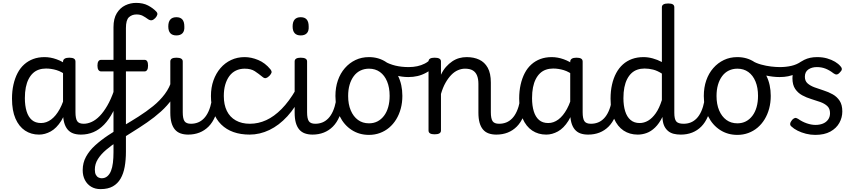

<svg xmlns="http://www.w3.org/2000/svg" viewBox="-20 -914 5944 1328"><path d="M250 17Q195 17 153 -11Q111 -39 87 -94Q63 -149 63 -232Q63 -284 73 -328.5Q83 -373 101.5 -408.5Q120 -444 147.5 -468.5Q175 -493 210 -506Q245 -519 288 -519Q329 -519 371 -504Q413 -489 448 -462V-386Q408 -418 371 -429Q334 -440 298 -440Q271 -440 248 -432Q225 -424 207.5 -407.5Q190 -391 177.5 -366.5Q165 -342 158.5 -309.5Q152 -277 152 -235Q152 -183 164 -144Q176 -105 200.5 -84Q225 -63 264 -63Q301 -63 334 -87.5Q367 -112 393.5 -160.5Q420 -209 437 -282L454 -217Q436 -130 403.5 -78.5Q371 -27 331 -5Q291 17 250 17ZM540 17Q509 17 486 8.5Q463 0 447.5 -18.5Q432 -37 424 -65.5Q416 -94 416 -135V-487Q416 -501 427 -508Q438 -515 459 -515Q481 -515 491.5 -508.5Q502 -502 502 -488V-138Q502 -94 514 -76Q526 -58 559 -58Q569 -58 574 -46.5Q579 -35 577.5 -20.5Q576 -6 567 5.5Q558 17 540 17Z M540 17Q526 17 519.5 5.5Q513 -6 514.5 -20.5Q516 -35 527 -46.5Q538 -58 559 -58Q586 -58 614.5 -71Q643 -84 670 -112Q697 -140 722 -183Q747 -226 768 -286Q774 -300 786 -299.5Q798 -299 807.5 -290Q817 -281 813 -268Q790 -195 762 -141Q734 -87 700 -52Q666 -17 626 0Q586 17 540 17Z M676 394Q666 394 661.5 382.5Q657 371 658.5 356.5Q660 342 666.5 330.5Q673 319 683 319Q706 319 722 305.5Q738 292 747.5 268.5Q757 245 761 212Q765 179 765 140V-420H680Q668 -420 661 -430Q654 -440 654 -460Q654 -480 660.5 -490Q667 -500 679 -500H765V-726Q765 -786 788 -823Q811 -860 846.5 -877Q882 -894 921 -894Q970 -894 1004 -876Q1038 -858 1060 -835Q1071 -824 1068 -812.5Q1065 -801 1054 -789Q1041 -776 1030 -774Q1019 -772 1006 -780Q984 -796 966.5 -805Q949 -814 924 -814Q893 -814 872 -795Q851 -776 851 -720V-500H980Q1004 -500 1004 -460Q1004 -440 997.5 -430Q991 -420 980 -420H851V135Q851 192 842.5 239.5Q834 287 814 321.5Q794 356 760.5 375Q727 394 676 394Z M675 394Q638 394 610.5 377.5Q583 361 567.5 331.5Q552 302 552 263Q552 212 575 170Q598 128 637.5 92Q677 56 726.5 23Q776 -10 830.5 -42Q885 -74 938.5 -108Q992 -142 1039 -180Q1086 -218 1120 -263.5Q1154 -309 1169 -363Q1173 -373 1186.5 -369.5Q1200 -366 1212.5 -356.5Q1225 -347 1222 -337Q1206 -279 1172 -231Q1138 -183 1093 -142.5Q1048 -102 997 -67Q946 -32 895 -0.5Q844 31 797.5 61Q751 91 714.5 122Q678 153 657 186.5Q636 220 636 259Q636 282 643 295Q650 308 661 313.5Q672 319 684 319Q703 319 710.5 330.5Q718 342 717 356.5Q716 371 705 382.5Q694 394 675 394Z M1282 17Q1252 17 1228.5 8.5Q1205 0 1189.5 -18.5Q1174 -37 1166 -65.5Q1158 -94 1158 -135V-489Q1158 -502 1168.5 -508.5Q1179 -515 1200 -515Q1222 -515 1233 -508.5Q1244 -502 1244 -489V-138Q1244 -94 1256 -76Q1268 -58 1301 -58Q1315 -58 1322 -46.5Q1329 -35 1327.5 -20.5Q1326 -6 1315 5.5Q1304 17 1282 17ZM1200 -669Q1172 -669 1158 -684.5Q1144 -700 1144 -731Q1144 -763 1158 -779Q1172 -795 1200 -795Q1228 -795 1241.5 -779Q1255 -763 1255 -731Q1257 -700 1242.5 -684.5Q1228 -669 1200 -669Z M1281 17Q1267 17 1260.5 5.5Q1254 -6 1255.5 -20.5Q1257 -35 1268 -46.5Q1279 -58 1300 -58Q1327 -58 1349.5 -67Q1372 -76 1390.5 -95Q1409 -114 1422.5 -144Q1436 -174 1444 -215Q1447 -230 1460 -233.5Q1473 -237 1485 -232Q1497 -227 1495 -212Q1487 -153 1468.5 -109.5Q1450 -66 1422.5 -38.5Q1395 -11 1359.5 3Q1324 17 1281 17Z M1708 17Q1581 17 1510 -53Q1439 -123 1439 -250Q1439 -309 1456.5 -358Q1474 -407 1505 -443Q1536 -479 1578.5 -499Q1621 -519 1672 -519Q1718 -519 1766 -499Q1814 -479 1850 -435Q1861 -421 1858 -411.5Q1855 -402 1844 -390Q1831 -377 1820 -374Q1809 -371 1797 -381Q1769 -404 1742.5 -421.5Q1716 -439 1672 -439Q1639 -439 1612 -426Q1585 -413 1566.5 -388Q1548 -363 1538 -328.5Q1528 -294 1528 -250Q1528 -190 1549 -147Q1570 -104 1611 -81Q1652 -58 1708 -58Q1722 -58 1729.5 -46.5Q1737 -35 1737 -20.5Q1737 -6 1730 5.5Q1723 17 1708 17Z M1706 17Q1687 17 1678 5.5Q1669 -6 1669.5 -20.5Q1670 -35 1679.5 -46.5Q1689 -58 1708 -58Q1767 -58 1821.5 -83Q1876 -108 1927.5 -160Q1979 -212 2026 -293Q2032 -301 2044 -297Q2056 -293 2065 -283Q2074 -273 2068 -263Q2025 -172 1967.5 -109.5Q1910 -47 1843.5 -15Q1777 17 1706 17Z M2142 17Q2112 17 2088.5 8.5Q2065 0 2049.5 -18.5Q2034 -37 2026 -65.5Q2018 -94 2018 -135V-489Q2018 -502 2028.5 -508.5Q2039 -515 2060 -515Q2082 -515 2093 -508.5Q2104 -502 2104 -489V-138Q2104 -94 2116 -76Q2128 -58 2161 -58Q2175 -58 2182 -46.5Q2189 -35 2187.5 -20.5Q2186 -6 2175 5.5Q2164 17 2142 17ZM2060 -669Q2032 -669 2018 -684.5Q2004 -700 2004 -731Q2004 -763 2018 -779Q2032 -795 2060 -795Q2088 -795 2101.5 -779Q2115 -763 2115 -731Q2117 -700 2102.5 -684.5Q2088 -669 2060 -669Z M2141 17Q2127 17 2120.5 5.5Q2114 -6 2115.5 -20.5Q2117 -35 2128 -46.5Q2139 -58 2160 -58Q2187 -58 2209.5 -67Q2232 -76 2250.5 -95Q2269 -114 2282.5 -144Q2296 -174 2304 -215Q2307 -230 2320 -233.5Q2333 -237 2345 -232Q2357 -227 2355 -212Q2347 -153 2328.5 -109.5Q2310 -66 2282.5 -38.5Q2255 -11 2219.5 3Q2184 17 2141 17Z M2532 19Q2465 19 2412.5 -15Q2360 -49 2330 -109.5Q2300 -170 2300 -250Q2300 -309 2317 -358Q2334 -407 2365.5 -443Q2397 -479 2439 -499Q2481 -519 2532 -519Q2599 -519 2651 -484.5Q2703 -450 2733 -389.5Q2763 -329 2763 -251Q2763 -204 2752 -163Q2741 -122 2720.5 -88.5Q2700 -55 2671.5 -31Q2643 -7 2607.5 6Q2572 19 2532 19ZM2532 -61Q2565 -61 2591 -74.5Q2617 -88 2636 -113Q2655 -138 2665 -173Q2675 -208 2675 -251Q2675 -308 2657.5 -350.5Q2640 -393 2608 -416Q2576 -439 2532 -439Q2500 -439 2473 -426Q2446 -413 2427 -387.5Q2408 -362 2398 -327.5Q2388 -293 2388 -250Q2388 -193 2406 -150.5Q2424 -108 2456 -84.5Q2488 -61 2532 -61Z M2804 -381Q2760 -381 2714.5 -393.5Q2669 -406 2607 -440Q2594 -446 2592 -457.5Q2590 -469 2595 -479.5Q2600 -490 2609.5 -495Q2619 -500 2630 -494Q2673 -470 2715 -460Q2757 -450 2807 -450Q2838 -450 2866 -456Q2894 -462 2917.5 -474Q2941 -486 2956 -503Q2964 -511 2973 -507.5Q2982 -504 2989 -494.5Q2996 -485 2996.5 -473.5Q2997 -462 2988 -454Q2957 -427 2927.5 -411Q2898 -395 2868 -388Q2838 -381 2804 -381Z M3413 17Q3383 17 3359.5 8.5Q3336 0 3320.5 -18.5Q3305 -37 3297 -65.5Q3289 -94 3289 -135V-334Q3289 -368 3279.5 -391.5Q3270 -415 3250 -427Q3230 -439 3196 -439Q3172 -439 3147.5 -428.5Q3123 -418 3101.5 -396Q3080 -374 3061.5 -341.5Q3043 -309 3030 -264V-11Q3030 2 3019 8.5Q3008 15 2986 15Q2965 15 2954.5 8.5Q2944 2 2944 -11V-489Q2944 -502 2954.5 -508.5Q2965 -515 2986 -515Q3008 -515 3019 -508.5Q3030 -502 3030 -489V-397Q3045 -429 3065 -451.5Q3085 -474 3108 -489.5Q3131 -505 3156 -512Q3181 -519 3208 -519Q3257 -519 3294.5 -501.5Q3332 -484 3353.5 -445.5Q3375 -407 3375 -343V-138Q3375 -94 3387 -76Q3399 -58 3432 -58Q3446 -58 3453 -46.5Q3460 -35 3458.5 -20.5Q3457 -6 3446 5.5Q3435 17 3413 17Z M3413 17Q3399 17 3392.5 5.5Q3386 -6 3387.5 -20.5Q3389 -35 3400 -46.5Q3411 -58 3432 -58Q3459 -58 3481.5 -67Q3504 -76 3522.5 -95Q3541 -114 3554.5 -144Q3568 -174 3576 -215Q3579 -230 3592 -233.5Q3605 -237 3617 -232Q3629 -227 3627 -212Q3619 -153 3600.5 -109.5Q3582 -66 3554.5 -38.5Q3527 -11 3491.5 3Q3456 17 3413 17Z M3758 17Q3703 17 3661 -11Q3619 -39 3595 -94Q3571 -149 3571 -232Q3571 -284 3581 -328.5Q3591 -373 3609.5 -408.5Q3628 -444 3655.5 -468.5Q3683 -493 3718 -506Q3753 -519 3796 -519Q3837 -519 3879 -504Q3921 -489 3956 -462V-386Q3916 -418 3879 -429Q3842 -440 3806 -440Q3779 -440 3756 -432Q3733 -424 3715.5 -407.5Q3698 -391 3685.5 -366.5Q3673 -342 3666.5 -309.5Q3660 -277 3660 -235Q3660 -183 3672 -144Q3684 -105 3708.5 -84Q3733 -63 3772 -63Q3809 -63 3842 -87.5Q3875 -112 3901.5 -160.5Q3928 -209 3945 -282L3962 -217Q3944 -130 3911.5 -78.5Q3879 -27 3839 -5Q3799 17 3758 17ZM4048 17Q4017 17 3994 8.5Q3971 0 3955.5 -18.5Q3940 -37 3932 -65.5Q3924 -94 3924 -135V-487Q3924 -501 3935 -508Q3946 -515 3967 -515Q3989 -515 3999.5 -508.5Q4010 -502 4010 -488V-138Q4010 -94 4022 -76Q4034 -58 4067 -58Q4077 -58 4082 -46.5Q4087 -35 4085.5 -20.5Q4084 -6 4075 5.5Q4066 17 4048 17Z M4048 17Q4034 17 4027.5 5.5Q4021 -6 4022.5 -20.5Q4024 -35 4035 -46.5Q4046 -58 4067 -58Q4094 -58 4116.5 -67Q4139 -76 4157.5 -95Q4176 -114 4189.5 -144Q4203 -174 4211 -215Q4214 -230 4227 -233.5Q4240 -237 4252 -232Q4264 -227 4262 -212Q4254 -153 4235.5 -109.5Q4217 -66 4189.5 -38.5Q4162 -11 4126.5 3Q4091 17 4048 17Z M4391 17Q4335 17 4293 -11Q4251 -39 4227 -94Q4203 -149 4203 -232Q4203 -284 4213 -328.5Q4223 -373 4242 -408.5Q4261 -444 4288.5 -468.5Q4316 -493 4351.5 -506Q4387 -519 4431 -519Q4462 -519 4495 -510Q4528 -501 4558 -485V-864Q4558 -877 4569 -883.5Q4580 -890 4602 -890Q4624 -890 4634 -883.5Q4644 -877 4644 -864V-134Q4644 -90 4657.5 -74Q4671 -58 4708 -58Q4719 -58 4724.5 -46.5Q4730 -35 4728.5 -20.5Q4727 -6 4717.5 5.5Q4708 17 4689 17Q4662 17 4640 11.5Q4618 6 4602 -7Q4586 -20 4576 -39.5Q4566 -59 4563 -88L4562 -105Q4539 -59 4511 -32Q4483 -5 4452.5 6Q4422 17 4391 17ZM4404 -63Q4435 -63 4463 -79.5Q4491 -96 4515.5 -130.5Q4540 -165 4558 -222V-405Q4527 -425 4497.5 -432.5Q4468 -440 4438 -440Q4411 -440 4388 -432Q4365 -424 4347.5 -407.5Q4330 -391 4317.5 -366.5Q4305 -342 4298.5 -309.5Q4292 -277 4292 -235Q4292 -184 4304 -145Q4316 -106 4341 -84.5Q4366 -63 4404 -63Z M4689 17Q4675 17 4668.5 5.5Q4662 -6 4663.5 -20.5Q4665 -35 4676 -46.5Q4687 -58 4708 -58Q4735 -58 4757.5 -67Q4780 -76 4798.5 -95Q4817 -114 4830.5 -144Q4844 -174 4852 -215Q4855 -230 4868 -233.5Q4881 -237 4893 -232Q4905 -227 4903 -212Q4895 -153 4876.5 -109.5Q4858 -66 4830.5 -38.5Q4803 -11 4767.5 3Q4732 17 4689 17Z M5080 19Q5013 19 4960.5 -15Q4908 -49 4878 -109.5Q4848 -170 4848 -250Q4848 -309 4865 -358Q4882 -407 4913.5 -443Q4945 -479 4987 -499Q5029 -519 5080 -519Q5147 -519 5199 -484.5Q5251 -450 5281 -389.5Q5311 -329 5311 -251Q5311 -204 5300 -163Q5289 -122 5268.5 -88.5Q5248 -55 5219.5 -31Q5191 -7 5155.5 6Q5120 19 5080 19ZM5080 -61Q5113 -61 5139 -74.5Q5165 -88 5184 -113Q5203 -138 5213 -173Q5223 -208 5223 -251Q5223 -308 5205.5 -350.5Q5188 -393 5156 -416Q5124 -439 5080 -439Q5048 -439 5021 -426Q4994 -413 4975 -387.5Q4956 -362 4946 -327.5Q4936 -293 4936 -250Q4936 -193 4954 -150.5Q4972 -108 5004 -84.5Q5036 -61 5080 -61Z M5372 -381Q5328 -381 5276.5 -392Q5225 -403 5172 -432Q5153 -442 5154 -458.5Q5155 -475 5165 -486.5Q5175 -498 5183 -493Q5210 -477 5244.5 -467.5Q5279 -458 5313 -454Q5347 -450 5374 -450Q5416 -450 5453.5 -458.5Q5491 -467 5521 -488Q5535 -497 5545 -487Q5555 -477 5555 -460.5Q5555 -444 5537 -433Q5509 -415 5483.5 -403.5Q5458 -392 5431.5 -386.5Q5405 -381 5372 -381Z M5619 19Q5586 19 5554.5 11Q5523 3 5497 -10Q5471 -23 5453 -40Q5444 -48 5445.5 -59Q5447 -70 5459 -85Q5470 -96 5478.5 -98Q5487 -100 5500 -92Q5528 -72 5560 -61Q5592 -50 5620 -50Q5649 -50 5671.5 -59Q5694 -68 5707.5 -86.5Q5721 -105 5721 -131Q5721 -163 5702 -180.5Q5683 -198 5653.5 -208.5Q5624 -219 5591 -229Q5558 -239 5528.5 -255Q5499 -271 5480 -299Q5461 -327 5461 -374Q5461 -416 5482.5 -448.5Q5504 -481 5542.5 -500Q5581 -519 5631 -519Q5670 -519 5701 -510Q5732 -501 5755.5 -487Q5779 -473 5793 -456Q5804 -444 5802.5 -434Q5801 -424 5789 -413Q5778 -400 5767.5 -399Q5757 -398 5745 -407Q5718 -428 5690.5 -439Q5663 -450 5630 -450Q5595 -450 5571 -433.5Q5547 -417 5547 -383Q5547 -354 5565.5 -337.5Q5584 -321 5613.5 -310Q5643 -299 5676.5 -288.5Q5710 -278 5739.5 -261.5Q5769 -245 5787.5 -217Q5806 -189 5806 -143Q5806 -101 5785.5 -64Q5765 -27 5723.5 -4Q5682 19 5619 19Z"/></svg>

Font: Playwrite IT Moderna
Style: Regular
Weight: 400
Designer: Veronika Burian, José Scaglione
Foundry: TypeTogether
Version: Version 1.002